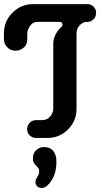

<svg xmlns="http://www.w3.org/2000/svg" viewBox="-20 -684 497 952"><path d="M244.1 -466.8Q244.1 -513.2 286.1 -552.2Q290 -556.2 290 -560.8Q290 -565.4 286.9 -570.6Q283.7 -575.7 274.4 -575.7H168Q146.5 -575.7 134.8 -562.5Q115.2 -540.5 115.2 -517.6V-489.7Q115.2 -451.7 79.6 -437Q68.8 -432.6 56.9 -432.6Q44.9 -432.6 34.4 -437Q23.9 -441.4 16.6 -449.2Q-0.5 -465.8 -0.5 -489.7V-519Q-0.5 -578.6 42 -621.1Q84.5 -663.6 144 -663.6H413.1Q431.6 -663.6 444.1 -650.6Q456.5 -637.7 456.5 -624Q456.5 -610.4 453.1 -602.3Q449.7 -594.2 443.8 -588.4Q431.2 -575.7 416.5 -575.7Q401.9 -575.7 392.1 -571Q382.3 -566.4 375 -558.6Q359.4 -542 359.4 -518.1V-144.5Q359.4 -84.5 317.4 -42.5Q274.9 0 215.3 0H158.7Q140.1 0 127.4 -12.7Q114.7 -25.4 114.7 -43.7Q114.7 -62 127.4 -75.2Q140.1 -88.4 158.7 -88.4H186.5Q210.4 -88.4 223.1 -100.6Q244.1 -120.6 244.1 -145.5ZM163.1 141.6Q143.1 123.5 143.1 105.5Q143.1 87.4 147.5 77.6Q151.9 67.9 159.7 60.5Q176.8 45.4 196 45.4Q215.3 45.4 226.8 51Q238.3 56.6 245.6 66.4Q259.8 85.4 259.8 118.2Q259.8 184.6 224.6 225.6Q205.6 248 189 248Q172.4 248 164.1 239.3Q155.8 230.5 155.8 220.7Q155.8 210.9 158.7 205.1Q161.6 199.2 165 193.4Q168.5 187.5 171.4 181.6Q174.3 175.8 174.3 163.6Q174.3 151.4 163.1 141.6Z"/></svg>

Font: Supermercado
Style: Regular
Weight: 400
Designer: James Grieshaber
Foundry: James Grieshaber
Version: Version 1.002